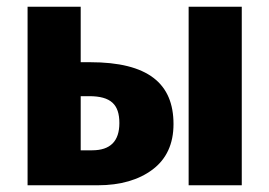

<svg xmlns="http://www.w3.org/2000/svg" viewBox="-20 -551 801 571"><path d="M220 -366V-531H62V0H271C338 0 393 -16 434 -47C475 -78 496 -123 496 -182C496 -303 420 -366 248 -366ZM541 0H699V-531H541ZM220 -104V-265H245C310 -265 335 -240 335 -185C335 -131 308 -104 254 -104Z"/></svg>

Font: Fira Sans
Style: Bold
Weight: 700
Designer: Carrois Corporate & Edenspiekermann AG
Foundry: Carrois Corporate GbR & Edenspiekermann AG
Version: Version 4.203